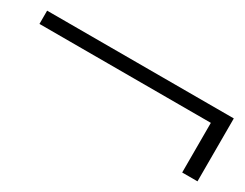

<svg xmlns="http://www.w3.org/2000/svg" viewBox="-61 -580 623 489"><g transform="rotate(30 250.5 -335.5)"><path d="M480 -243V-389H-24V-428H525V-243Z"/></g></svg>

Font: DM Sans 11pt ExtraLight
Style: Regular
Weight: 250
Version: Version 4.004;gftools[0.9.30]